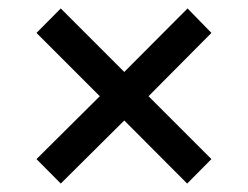

<svg xmlns="http://www.w3.org/2000/svg" viewBox="-20 -589 588 455"><path d="M423.5 -154 274.5 -303.5 124 -154 66.5 -212 216.5 -361 66.5 -511 124 -569 274.5 -418.5 424.5 -569 481 -511 332 -361 481 -212Z"/></svg>

Font: Hepta Slab Medium
Style: Regular
Weight: 500
Designer: Michael LaGattuta
Foundry: Michael LaGattuta
Version: Version 1.102